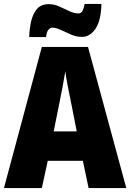

<svg xmlns="http://www.w3.org/2000/svg" viewBox="-20 -1046 660 973"><path d="M429 -93 400 -231H222L192 -93H0L192 -808H426L620 -93ZM340 -527Q332 -564 323.5 -608.5Q315 -653 311 -685Q306 -654 298 -610.5Q290 -567 282 -529L252 -380H369ZM128 -858Q129 -898 137.5 -936.5Q146 -975 167 -1000Q188 -1025 227 -1025Q254 -1025 280 -1013.5Q306 -1002 330.5 -990Q355 -978 378 -978Q390 -978 397 -989Q404 -1000 409 -1026H494Q492 -942 464 -900.5Q436 -859 395 -859Q367 -859 339.5 -871Q312 -883 287.5 -894.5Q263 -906 244 -906Q236 -906 226.5 -896.5Q217 -887 213 -858Z"/></svg>

Font: Noto Sans Kannada UI Condensed Black
Style: Regular
Weight: 900
Width: 3
Designer: Jelle Bosma - Monotype Design Team
Foundry: Monotype Imaging Inc.
Version: Version 2.005; ttfautohint (v1.8.4.7-5d5b)